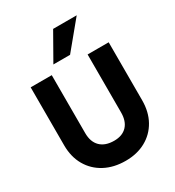

<svg xmlns="http://www.w3.org/2000/svg" viewBox="-209 -1005 1036 1136"><g transform="rotate(-30 309.5 -437.5)"><path d="M492 -883 341 -700H227L331 -883ZM43 -650H187V-254Q187 -194 220 -161.5Q253 -129 314 -129Q370 -129 401 -161.5Q432 -194 432 -254V-650H576V-254Q576 -175 543 -116Q510 -57 451 -24.5Q392 8 314 8Q233 8 172 -24.5Q111 -57 77 -116Q43 -175 43 -254Z"/></g></svg>

Font: Overused Grotesk
Style: Bold
Weight: 700
Version: Version 0.003